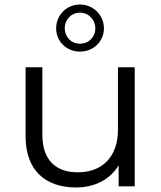

<svg xmlns="http://www.w3.org/2000/svg" viewBox="-20 -823 713 848"><path d="M333 -630C294 -630 266 -660 266 -698C266 -737 295 -767 333 -767C372 -767 401 -736 401 -698C401 -660 373 -630 333 -630ZM316 5C399 5 467 -31 504 -93V0H575V-526H501V-250C501 -131 432 -62 324 -62C224 -62 167 -118 167 -229V-526H93V-221C93 -70 181 5 316 5ZM333 -595C394 -595 439 -641 439 -698C439 -755 393 -803 333 -803C273 -803 228 -755 228 -698C228 -641 273 -595 333 -595Z"/></svg>

Font: Montserrat-Alt1
Style: Regular
Weight: 400
Designer: Differentunic
Foundry: Differentunic
Version: Version 7.222